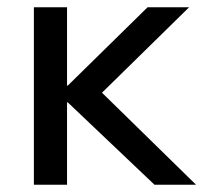

<svg xmlns="http://www.w3.org/2000/svg" viewBox="-20 -507 558 527"><path d="M73 0V-487H164V-272H166L385 -487H499L237 -230V-275L518 0H404L166 -226H164V0Z"/></svg>

Font: Nunito Sans 12pt ExtraLight 12pt Medium
Style: Regular
Weight: 500
Version: Version 3.101;gftools[0.9.27]